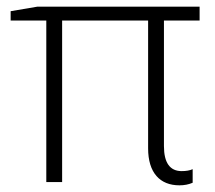

<svg xmlns="http://www.w3.org/2000/svg" viewBox="-20 -551 652 581"><path d="M529.8 -33.2C494.1 -33.2 476.1 -58.6 476.1 -108.9V-488.8H584V-530.8H92.8L12.2 -517.1V-488.8H120.1V0H168V-488.8H428.2V-102.1C428.2 -28.3 463.9 9.8 522.9 9.8C537.6 9.8 550.8 7.3 563 2V-39.1C554.7 -35.2 543.5 -33.2 529.8 -33.2Z"/></svg>

Font: Open Sans 300
Style: Regular
Weight: 300
Foundry: Ascender Corporation
Version: Version 1.100;PS 001.100;hotconv 1.0.88;makeotf.lib2.5.64775